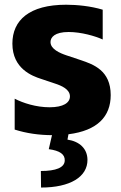

<svg xmlns="http://www.w3.org/2000/svg" viewBox="-20 -573 523 828"><path d="M457.4 -163C457.4 -269.2 382.8 -295.1 329.9 -313.2L267 -334.2C237.6 -344.1 197.8 -361.2 197.8 -391.7C197.8 -411.9 215.6 -435 275.9 -435C330.3 -435 391 -417.3 422.9 -402.7V-531.2C370.7 -546.9 311.4 -552.6 265.3 -552.6C106.2 -552.6 33.4 -485.8 33.4 -384.9C33.4 -276.3 119.7 -245 156.6 -233L215.9 -213.1C245.7 -203.5 281.6 -187.9 281.6 -157.3C281.6 -129.6 252.8 -110.4 193.9 -110.4C136 -110.4 79.5 -128.6 43.3 -147.4V-14.2C94.5 2.1 148.4 9.6 204.2 9.9L190.3 70.3C237.9 76.7 260.7 92.3 259.2 120C257.8 149.9 221.2 164.4 156.2 164.4L157 235.8C283 235.8 357.6 189.6 357.2 116.1C356.9 68.2 323.2 36.9 271 29.1L275.2 6C399.9 -9.6 457.4 -70.3 457.4 -163Z"/></svg>

Font: TID UI Extra Bold
Style: Regular
Weight: 800
Designer: The TID Project Authors
Foundry: Bakken & Bæck
Version: Version 1.001;hotconv 1.0.109;makeotfexe 2.5.65596